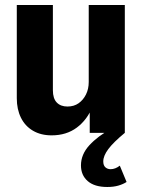

<svg xmlns="http://www.w3.org/2000/svg" viewBox="-20 -530 569 766"><path d="M186 10Q143 10 111.5 -8.5Q80 -27 63.5 -60.5Q47 -94 47 -138V-510H191V-170Q191 -137 206.5 -121Q222 -105 249 -105Q275 -105 293.5 -118Q312 -131 323 -153Q334 -175 334 -203L350 -106Q328 -52 286.5 -21Q245 10 186 10ZM338 0V-108H334V-510H478V0ZM408 216Q357 216 330 192.5Q303 169 303 130Q303 86 336.5 49.5Q370 13 425 -17L478 0Q432 38 412 65Q392 92 392 114Q392 130 400.5 137.5Q409 145 421 145Q440 145 458 131L485 196Q471 205 452 210.5Q433 216 408 216Z"/></svg>

Font: Instrument Sans SemiCondensed
Style: Bold
Weight: 700
Width: 4
Designer: Rodrigo Fuenzalida
Foundry: fragTYPE
Version: Version 1.000;gftools[0.9.28]